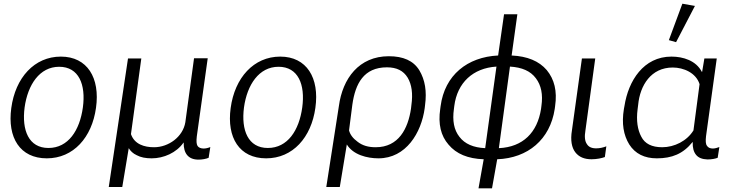

<svg xmlns="http://www.w3.org/2000/svg" viewBox="-20 -846 3967 1038"><path d="M233 10C377 10 477 -103 499 -263C522 -425 452 -540 309 -540C166 -540 63 -426 41 -262C19 -102 88 10 233 10ZM242 -46C135 -46 97 -142 113 -265C130 -388 194 -485 300 -485C406 -485 445 -389 428 -265C411 -141 349 -46 242 -46Z M568 165H641L676 -45C685 -30 699 -16 719 -7C741 5 768 10 800 10C865 10 934 -20 972 -75H973C972 -17 998 17 1053 17C1073 17 1095 13 1108 7L1117 -51C1105 -46 1092 -43 1081 -43C1066 -43 1054 -48 1048 -57C1042 -67 1041 -83 1044 -109L1103 -531H1029L982 -185C969 -106 891 -50 813 -50C760 -50 707 -66 688 -121L744 -530H672Z M1419 10C1563 10 1663 -103 1685 -263C1708 -425 1638 -540 1495 -540C1352 -540 1249 -426 1227 -262C1205 -102 1274 10 1419 10ZM1428 -46C1321 -46 1283 -142 1299 -265C1316 -388 1380 -485 1486 -485C1592 -485 1631 -389 1614 -265C1597 -141 1535 -46 1428 -46Z M1744 165H1817L1855 -65C1889 -9 1965 10 2026 10C2175 10 2258 -128 2276 -261L2278 -278C2288 -353 2278 -414 2247 -466C2215 -518 2160 -542 2082 -542C1921 -542 1832 -422 1812 -272ZM2011 -50C1971 -50 1940 -59 1914 -79C1888 -98 1873 -118 1867 -141L1885 -281C1901 -393 1946 -482 2072 -482C2124 -482 2161 -464 2184 -426C2206 -389 2213 -340 2204 -277L2202 -259C2186 -150 2135 -50 2011 -50Z M2567 172H2640L2668 15C2834 9 2954 -92 2979 -257L2981 -272C2993 -354 2977 -417 2936 -467C2894 -516 2831 -542 2746 -546L2777 -769H2705L2673 -546C2507 -538 2384 -440 2362 -272L2360 -257C2348 -176 2363 -112 2405 -64C2447 -14 2509 12 2595 15ZM2603 -45C2539 -48 2493 -68 2464 -106C2434 -144 2425 -194 2434 -257L2436 -273C2452 -399 2537 -478 2664 -486ZM2677 -45 2737 -486C2802 -482 2848 -462 2877 -423C2906 -385 2916 -335 2907 -273L2905 -257C2885 -130 2808 -51 2677 -45Z M3178 15C3207 15 3234 9 3250 3L3258 -55C3240 -48 3222 -44 3203 -44C3178 -44 3162 -52 3153 -67C3142 -82 3139 -107 3145 -141L3198 -530H3126L3072 -141C3063 -87 3071 -48 3090 -23C3110 3 3139 15 3178 15Z M3531 10C3612 10 3673 -14 3724 -78H3725C3724 -47 3730 -25 3743 -9C3756 7 3776 15 3805 16C3827 16 3848 12 3860 7L3869 -51C3858 -47 3845 -43 3834 -43C3819 -43 3808 -48 3802 -58C3795 -67 3794 -84 3797 -110L3855 -530H3788L3776 -458H3774C3743 -518 3674 -540 3610 -540C3459 -540 3377 -409 3356 -273L3353 -257C3340 -178 3351 -115 3382 -65C3414 -15 3464 10 3531 10ZM3635 -618 3737 -814 3669 -826 3596 -629ZM3560 -50C3504 -50 3466 -69 3447 -107C3427 -144 3419 -194 3427 -255L3430 -279C3440 -385 3500 -481 3617 -481C3676 -481 3743 -452 3762 -391L3729 -141C3694 -84 3626 -50 3560 -50Z"/></svg>

Font: Cheyenne Sans Light
Style: Italic
Weight: 300
Italic angle: -8.13011°
Designer: The Public Sans project authors (U.S. Web Design System), Libre Franklin designed by Pablo Impallari and Rodrigo Fuenzal
Foundry: The Cheyenne Sans Project Authors
Version: Version 2.007